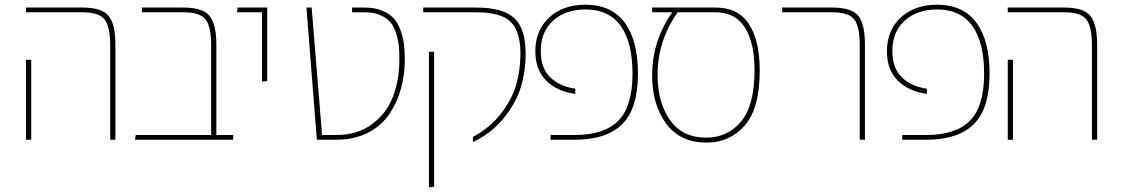

<svg xmlns="http://www.w3.org/2000/svg" viewBox="-20 -591 4760 812"><path d="M446 0V-400Q446 -477 423 -508Q400 -539 329 -539H90V-559H329Q411 -559 439.5 -523.5Q468 -488 468 -402V0ZM90 0V-338H112V0Z M895 -20H966V0H551L554 -20H873V-400Q873 -477 850 -508Q827 -539 756 -539H580V-559H756Q838 -559 866.5 -523.5Q895 -488 895 -402Z M1088 -246V-539H982L985 -559H1110V-248Z M1320 0 1276 -559H1298L1342 -20H1402Q1490 -20 1551.5 -64.5Q1613 -109 1641 -180Q1669 -251 1669 -340Q1669 -373 1666.5 -398Q1664 -423 1655 -451Q1646 -479 1631 -497Q1616 -515 1588.5 -527Q1561 -539 1523 -539H1469V-559H1523Q1564 -559 1595 -546.5Q1626 -534 1644 -514.5Q1662 -495 1673 -465.5Q1684 -436 1688 -406.5Q1692 -377 1692 -340Q1692 -274 1675.5 -215Q1659 -156 1625.5 -107Q1592 -58 1534.5 -29Q1477 0 1402 0Z M1980 10V-12Q2052 -50 2099 -111Q2146 -172 2163.5 -234Q2181 -296 2181 -364Q2181 -458 2140 -498.5Q2099 -539 1994 -539H1770V-559H1994Q2108 -559 2155.5 -514Q2203 -469 2203 -364Q2203 -289 2182.5 -222Q2162 -155 2110.5 -91.5Q2059 -28 1980 10ZM1794 201V-372H1816V199Z M2308 0 2309 -20H2410Q2535 -20 2595 -80.5Q2655 -141 2655 -280Q2655 -412 2605 -481.5Q2555 -551 2456 -551Q2372 -551 2319.5 -504Q2267 -457 2267 -376Q2267 -302 2307.5 -263.5Q2348 -225 2413 -216V-194Q2337 -204 2290.5 -249.5Q2244 -295 2244 -375Q2244 -462 2302 -516.5Q2360 -571 2456 -571Q2566 -571 2622 -495.5Q2678 -420 2678 -280Q2678 -132 2611.5 -66Q2545 0 2410 0Z M3007 -559Q3102 -559 3147.5 -489Q3193 -419 3193 -294Q3193 -133 3130 -60.5Q3067 12 2968 12Q2856 12 2797 -68.5Q2738 -149 2738 -272Q2738 -418 2823 -539H2738V-559ZM2967 -9Q3057 -9 3114 -77Q3171 -145 3171 -294Q3171 -411 3130 -475Q3089 -539 3007 -539H2846Q2761 -419 2761 -274Q2761 -160 2812.5 -84.5Q2864 -9 2967 -9Z M3616 0V-400Q3616 -478 3593 -508.5Q3570 -539 3499 -539H3288V-559H3499Q3582 -559 3610 -524Q3638 -489 3638 -402V0Z M3795 0 3796 -20H3897Q4022 -20 4082 -80.5Q4142 -141 4142 -280Q4142 -412 4092 -481.5Q4042 -551 3943 -551Q3859 -551 3806.5 -504Q3754 -457 3754 -376Q3754 -302 3794.5 -263.5Q3835 -225 3900 -216V-194Q3824 -204 3777.5 -249.5Q3731 -295 3731 -375Q3731 -462 3789 -516.5Q3847 -571 3943 -571Q4053 -571 4109 -495.5Q4165 -420 4165 -280Q4165 -132 4098.5 -66Q4032 0 3897 0Z M4598 0V-400Q4598 -477 4575 -508Q4552 -539 4481 -539H4242V-559H4481Q4563 -559 4591.5 -523.5Q4620 -488 4620 -402V0ZM4242 0V-338H4264V0Z"/></svg>

Font: FiraGO Thin
Style: Regular
Weight: 100
Designer: bBox Type
Foundry: bBox Type GmbH
Version: Version 1.001;PS 001.001;hotconv 1.0.88;makeotf.lib2.5.64775